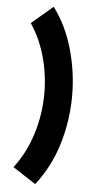

<svg xmlns="http://www.w3.org/2000/svg" viewBox="-64 -917 558 1074"><g transform="rotate(5 214.5 -380.5)"><path d="M176 118 47 34Q115 -55 149 -166Q183 -277 183 -392Q183 -496 155.5 -595.5Q128 -695 73 -777L193 -879Q264 -785 301.5 -656.5Q339 -528 339 -391Q339 -255 299.5 -122Q260 11 176 118Z"/></g></svg>

Font: Mochiy Pop P One
Style: Regular
Weight: 400
Designer: FONTDASU
Foundry: FONTDASU / Google Inc. / Adobe
Version: Version 2.000